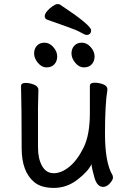

<svg xmlns="http://www.w3.org/2000/svg" viewBox="-20 -896 630 940"><path d="M148 -4Q86 -55 86 -171Q86 -368 83 -474Q83 -490 105 -490Q126 -490 147 -481.5Q168 -473 168 -456L166 -368V-175Q166 -119 186 -83.5Q206 -48 243 -48Q281 -48 320 -80Q359 -112 389.5 -174Q420 -236 420 -342V-475Q420 -491 443 -491Q465 -491 485.5 -483Q506 -475 506 -458Q494 -385 494 -242Q494 -99 531 -38Q533 -34 533 -25Q533 -16 518 1.5Q503 19 485 19Q455 19 442 -27.5Q429 -74 428 -92Q410 -55 358 -15.5Q306 24 244 24Q182 24 148 -4ZM246 -581Q232 -566 208 -566Q184 -566 165.5 -588.5Q147 -611 147 -634Q147 -657 160.5 -672Q174 -687 198 -687Q222 -687 241 -665.5Q260 -644 260 -620Q260 -596 246 -581ZM429 -581Q415 -566 391 -566Q367 -566 348.5 -588.5Q330 -611 330 -634Q330 -657 343.5 -672Q357 -687 381 -687Q405 -687 424 -665.5Q443 -644 443 -620Q443 -596 429 -581ZM403 -725Q396 -725 375.5 -737Q355 -749 307.5 -765.5Q260 -782 210 -800Q199 -805 199 -817Q199 -828 211 -842Q223 -856 238 -866Q253 -876 261 -876Q269 -876 273 -874Q426 -773 426 -748Q426 -725 403 -725Z"/></svg>

Font: LXGW WenKai Medium
Style: Regular
Weight: 500
Designer: LXGW / Fontworks Inc.
Foundry: LXGW / Fontworks Inc.
Version: Version 1.501; October 10, 2024